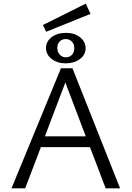

<svg xmlns="http://www.w3.org/2000/svg" viewBox="-20 -1032 721 1052"><path d="M473 -226H204L118 0H43L314 -658H377L638 0H559ZM215 -895 450 -1012 476 -956 233 -858ZM232 -769Q232 -805 263 -828.5Q294 -852 342 -852Q388 -852 418.5 -828Q449 -804 449 -767Q449 -732 418 -708.5Q387 -685 340 -685Q294 -685 263 -709Q232 -733 232 -769ZM387 -767Q387 -790 374 -804Q361 -818 340 -818Q320 -818 307 -804.5Q294 -791 294 -769Q294 -747 307.5 -732.5Q321 -718 341 -718Q361 -718 374 -731.5Q387 -745 387 -767ZM450 -285 338 -580 226 -285Z"/></svg>

Font: LXGW Bright GB
Style: Regular
Weight: 400
Designer: Christian Thalmann (Catharsis Fonts)
Foundry: LXGW / Christian Thalmann (Catharsis Fonts) / Fontworks Inc.
Version: Version 5.510